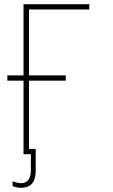

<svg xmlns="http://www.w3.org/2000/svg" viewBox="-20 -734 540 914"><path d="M80 160Q150 160 150 79V-25H118V-350H293V-375H118V-689H405V-714H92V-375H15V-350H92V0H127V75Q127 138 80 138Q63 138 40 129V152Q61 160 80 160Z"/></svg>

Font: Noto Sans Mono UI Condensed Thin
Style: Regular
Weight: 250
Width: 3
Designer: Monotype Design team
Foundry: Monotype Imaging Inc.
Version: 1.000